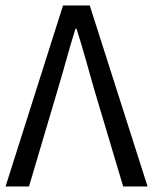

<svg xmlns="http://www.w3.org/2000/svg" viewBox="-20 -676 555 696"><path d="M0.1 0 208.5 -656.3H305.3L515 0H426.5L320.6 -354.8Q303.8 -413.1 289.9 -463.5Q275.9 -513.8 257.5 -571.5H253.5Q235.4 -513.8 221.6 -463.5Q207.7 -413.1 190.3 -354.8L85.1 0Z"/></svg>

Font: SourceSans3VF
Style: Regular
Weight: 200
Designer: Paul D. Hunt
Foundry: Adobe
Version: Version 3.052;hotconv 1.1.0;makeotfexe 2.6.0